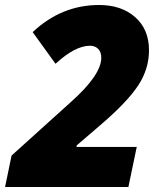

<svg xmlns="http://www.w3.org/2000/svg" viewBox="-48 -744 648 764"><path d="M355 -514.2Q355 -537.1 342.5 -549.6Q330.1 -562 310.1 -562Q251 -562 172.9 -490.2L82 -616.2Q196.8 -724.1 346.2 -724.1Q435.5 -724.1 490.2 -675.5Q544.9 -627 544.9 -543.9Q544.9 -469.7 502.2 -404.5Q459.5 -339.4 356.9 -251L256.8 -165V-159.2H496.1L462.9 0H-27.8L-2 -125L233.9 -337.9Q355 -445.8 355 -514.2Z"/></svg>

Font: Open Sans Hebrew Extra Bold
Style: Italic
Weight: 800
Italic angle: -12°
Foundry: Ascender Corporation, Yanek Iontef
Version: Version 2.001;PS 002.001;hotconv 1.0.70;makeotf.lib2.5.58329